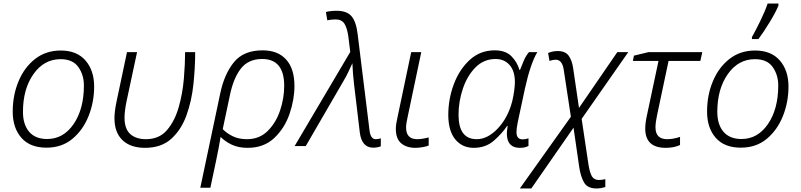

<svg xmlns="http://www.w3.org/2000/svg" viewBox="-20 -827 4535 1087"><path d="M243 9Q330 9 390 -41Q450 -91 481.5 -170Q513 -249 513 -337Q513 -428 464 -484.5Q415 -541 324 -541Q240 -541 179 -493.5Q118 -446 85 -367Q52 -288 52 -195Q52 -103 101 -47Q150 9 243 9ZM247 -40Q180 -40 145 -81Q110 -122 110 -194Q110 -323 169.5 -407.5Q229 -492 323 -492Q392 -492 423.5 -447.5Q455 -403 455 -343Q455 -210 397 -125Q339 -40 247 -40Z M801 10Q893 10 949.5 -41Q1006 -92 1035.5 -173.5Q1065 -255 1075 -349.5Q1085 -444 1085 -532H1028Q1028 -466 1021 -382Q1014 -298 991.5 -219.5Q969 -141 925 -90Q881 -39 806 -39Q750 -39 717.5 -68Q685 -97 685 -161Q685 -199 697 -256L756 -532H699L640 -253Q628 -196 628 -158Q628 -77 673.5 -33.5Q719 10 801 10Z M1114 236H1171L1204 80Q1211 47 1217 15.5Q1223 -16 1229 -52Q1254 -26 1292 -8Q1330 10 1382 10Q1474 10 1533 -46Q1592 -102 1619.5 -183Q1647 -264 1647 -340Q1647 -438 1600 -490Q1553 -542 1467 -542Q1359 -542 1304.5 -475Q1250 -408 1227 -299ZM1378 -39Q1332 -39 1298 -55.5Q1264 -72 1241 -96L1281 -285Q1301 -384 1343.5 -438.5Q1386 -493 1464 -493Q1589 -493 1589 -341Q1589 -272 1566 -202.5Q1543 -133 1496 -86Q1449 -39 1378 -39Z M2093 9Q2118 9 2136 1V-44Q2123 -39 2107 -39Q2078 -39 2072 -89L2005 -632Q1997 -702 1971 -734Q1945 -766 1885 -766Q1851 -766 1825 -759L1833 -712Q1855 -717 1880 -717Q1914 -717 1929.5 -693.5Q1945 -670 1952 -621L1963 -533L1648 0H1711L1925 -369Q1939 -392 1950.5 -416.5Q1962 -441 1975 -469Q1976 -440 1978.5 -410Q1981 -380 1984 -354L2017 -77Q2028 9 2093 9Z M2332 10Q2351 10 2373 6Q2395 2 2407 -3V-49Q2370 -39 2342 -39Q2279 -39 2279 -105Q2279 -118 2281.5 -132.5Q2284 -147 2287 -161L2365 -532H2308L2230 -161Q2226 -143 2223.5 -127.5Q2221 -112 2221 -98Q2221 -41 2251.5 -15.5Q2282 10 2332 10Z M2662 10Q2730 10 2776.5 -31Q2823 -72 2851 -114H2854Q2832 10 2924 10Q2954 10 2972 -1V-44Q2956 -38 2939 -38Q2904 -38 2904 -79Q2904 -99 2911 -134L2952 -326Q2983 -466 3022 -532H2975Q2958 -513 2945 -482.5Q2932 -452 2924 -431H2921Q2908 -476 2875 -509Q2842 -542 2781 -542Q2698 -542 2639 -487.5Q2580 -433 2549 -349.5Q2518 -266 2518 -177Q2518 -86 2557.5 -38Q2597 10 2662 10ZM2679 -39Q2576 -39 2576 -177Q2576 -252 2600.5 -325Q2625 -398 2672 -445.5Q2719 -493 2786 -493Q2835 -493 2865 -459Q2895 -425 2895 -363Q2895 -344 2891.5 -316Q2888 -288 2880 -254Q2856 -161 2798.5 -100Q2741 -39 2679 -39Z M2923 240H2988L3227 -104L3259 117Q3267 172 3286.5 206Q3306 240 3357 240Q3371 240 3384 237.5Q3397 235 3407 232V187Q3389 192 3371 192Q3343 192 3331 171Q3319 150 3312 107L3273 -154L3537 -532H3475L3258 -216L3225 -440Q3219 -484 3200 -511Q3181 -538 3138 -538Q3109 -538 3083 -527L3091 -482Q3110 -489 3126 -489Q3164 -489 3172 -429L3212 -166Z M3749 10Q3796 10 3830 -6V-52Q3791 -39 3757 -39Q3691 -39 3691 -106Q3691 -134 3700 -175L3765 -482H3945L3956 -532H3652L3569 -512L3563 -482H3708L3643 -176Q3633 -131 3633 -99Q3633 10 3749 10Z M4174 9Q4261 9 4321 -41Q4381 -91 4412.5 -170Q4444 -249 4444 -337Q4444 -428 4395 -484.5Q4346 -541 4255 -541Q4171 -541 4110 -493.5Q4049 -446 4016 -367Q3983 -288 3983 -195Q3983 -103 4032 -47Q4081 9 4174 9ZM4178 -40Q4111 -40 4076 -81Q4041 -122 4041 -194Q4041 -323 4100.5 -407.5Q4160 -492 4254 -492Q4323 -492 4354.5 -447.5Q4386 -403 4386 -343Q4386 -210 4328 -125Q4270 -40 4178 -40ZM4237 -606H4274Q4303 -645 4337.5 -701.5Q4372 -758 4387 -795V-807H4326Q4311 -763 4284.5 -708.5Q4258 -654 4237 -617Z"/></svg>

Font: Noto Sans UI Light
Style: Italic
Weight: 300
Italic angle: -12°
Designer: Monotype Design Team
Foundry: Monotype Imaging Inc.
Version: Version 1.901